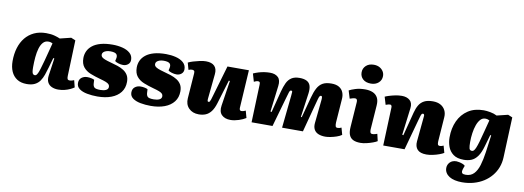

<svg xmlns="http://www.w3.org/2000/svg" viewBox="-73 -1262 5344 1959"><g transform="rotate(10 2599.5 -282.5)"><path d="M613 -142Q612 -122 616.5 -110Q621 -98 640 -98Q652 -98 665 -102Q678 -106 685 -109L703 -37Q690 -27 664 -14.5Q638 -2 605.5 6Q573 14 540 14Q503 14 473.5 1Q444 -12 429.5 -40Q415 -68 421 -112L447 -292L436 -294L406 -189Q395 -149 382 -112.5Q369 -76 349.5 -47.5Q330 -19 297 -2.5Q264 14 214 14Q153 14 113 -12Q73 -38 52.5 -84Q32 -130 32 -192Q32 -267 51 -329Q70 -391 106.5 -436Q143 -481 197 -506.5Q251 -532 322 -532Q373 -532 410 -521.5Q447 -511 466 -502L580 -530L626 -511ZM280 -89Q289 -89 295.5 -95Q302 -101 310 -117Q318 -133 328 -166Q338 -199 353 -253L402 -440Q397 -443 385.5 -447Q374 -451 359 -451Q325 -451 303.5 -427Q282 -403 270 -362.5Q258 -322 253.5 -271.5Q249 -221 249 -168Q249 -134 252.5 -117Q256 -100 264 -94.5Q272 -89 280 -89Z M965 -57Q1000 -57 1023 -68Q1046 -79 1046 -103Q1046 -118 1036.5 -128.5Q1027 -139 1004.5 -148Q982 -157 941 -168Q886 -183 840 -201.5Q794 -220 766 -254.5Q738 -289 738 -348Q738 -385 753 -418.5Q768 -452 801 -478.5Q834 -505 886 -519.5Q938 -534 1010 -534Q1063 -534 1111.5 -522Q1160 -510 1190.5 -483Q1221 -456 1221 -413Q1221 -383 1199.5 -365.5Q1178 -348 1149 -348Q1125 -348 1099 -356Q1073 -364 1063 -374L1068 -395Q1077 -429 1061.5 -446Q1046 -463 997 -463Q973 -463 954.5 -456.5Q936 -450 926 -439.5Q916 -429 916 -414Q916 -400 926 -390Q936 -380 958.5 -371Q981 -362 1018 -352Q1057 -342 1093 -330Q1129 -318 1157.5 -300Q1186 -282 1202.5 -254.5Q1219 -227 1219 -185Q1219 -121 1184.5 -76.5Q1150 -32 1088.5 -9Q1027 14 946 14Q889 14 839 4.5Q789 -5 758.5 -27.5Q728 -50 728 -87Q728 -125 753 -144Q778 -163 812 -163Q834 -163 854.5 -158.5Q875 -154 885 -148L887 -111Q888 -85 901.5 -71Q915 -57 965 -57Z M1518 -57Q1553 -57 1576 -68Q1599 -79 1599 -103Q1599 -118 1589.5 -128.5Q1580 -139 1557.5 -148Q1535 -157 1494 -168Q1439 -183 1393 -201.5Q1347 -220 1319 -254.5Q1291 -289 1291 -348Q1291 -385 1306 -418.5Q1321 -452 1354 -478.5Q1387 -505 1439 -519.5Q1491 -534 1563 -534Q1616 -534 1664.5 -522Q1713 -510 1743.5 -483Q1774 -456 1774 -413Q1774 -383 1752.5 -365.5Q1731 -348 1702 -348Q1678 -348 1652 -356Q1626 -364 1616 -374L1621 -395Q1630 -429 1614.5 -446Q1599 -463 1550 -463Q1526 -463 1507.5 -456.5Q1489 -450 1479 -439.5Q1469 -429 1469 -414Q1469 -400 1479 -390Q1489 -380 1511.5 -371Q1534 -362 1571 -352Q1610 -342 1646 -330Q1682 -318 1710.5 -300Q1739 -282 1755.5 -254.5Q1772 -227 1772 -185Q1772 -121 1737.5 -76.5Q1703 -32 1641.5 -9Q1580 14 1499 14Q1442 14 1392 4.5Q1342 -5 1311.5 -27.5Q1281 -50 1281 -87Q1281 -125 1306 -144Q1331 -163 1365 -163Q1387 -163 1407.5 -158.5Q1428 -154 1438 -148L1440 -111Q1441 -85 1454.5 -71Q1468 -57 1518 -57Z M1795 -487Q1814 -497 1846.5 -507Q1879 -517 1914 -524.5Q1949 -532 1977 -532Q2037 -532 2065.5 -502.5Q2094 -473 2088 -417L2062 -158Q2061 -142 2063 -135.5Q2065 -129 2075 -129Q2081 -129 2085.5 -135.5Q2090 -142 2095 -157Q2100 -172 2107 -197L2201 -518H2423L2399 -126Q2398 -111 2403 -103Q2408 -95 2417 -95Q2429 -95 2441.5 -98.5Q2454 -102 2463 -107L2483 -34Q2469 -25 2450.5 -16.5Q2432 -8 2410.5 -1Q2389 6 2367 10Q2345 14 2325 14Q2265 14 2233 -18.5Q2201 -51 2211 -115L2251 -376L2240 -379L2165 -131Q2148 -75 2123.5 -43.5Q2099 -12 2067.5 1Q2036 14 1996 14Q1931 14 1892.5 -25.5Q1854 -65 1859 -129L1878 -388Q1880 -409 1872.5 -416Q1865 -423 1853 -423Q1845 -423 1836 -421.5Q1827 -420 1815 -415Z M2893 -337Q2895 -361 2896 -375Q2897 -389 2883 -389Q2875 -389 2870 -380.5Q2865 -372 2859.5 -351.5Q2854 -331 2843 -295L2759 0H2542L2556 -391Q2557 -412 2552 -418Q2547 -424 2534 -424Q2523 -424 2511 -419Q2499 -414 2493 -411L2469 -493Q2496 -505 2524 -513.5Q2552 -522 2582 -526.5Q2612 -531 2641 -531Q2695 -531 2724.5 -502.5Q2754 -474 2746 -412L2713 -142L2725 -139L2782 -361Q2796 -414 2814 -452Q2832 -490 2863.5 -510.5Q2895 -531 2947 -531Q2992 -531 3020.5 -516.5Q3049 -502 3059 -471.5Q3069 -441 3063 -393L3028 -142L3037 -140L3094 -353Q3110 -413 3131 -452.5Q3152 -492 3186 -511.5Q3220 -531 3277 -531Q3326 -531 3356 -513Q3386 -495 3399 -464Q3412 -433 3409 -395L3391 -149Q3390 -125 3394 -110.5Q3398 -96 3415 -96Q3426 -96 3435 -98.5Q3444 -101 3455 -106L3475 -34Q3454 -19 3423 -8.5Q3392 2 3361 8Q3330 14 3308 14Q3265 14 3234.5 1Q3204 -12 3190 -39Q3176 -66 3180 -105L3205 -350Q3207 -374 3204 -381.5Q3201 -389 3193 -389Q3185 -389 3179.5 -381.5Q3174 -374 3167 -349.5Q3160 -325 3147 -275L3074 0H2858Z M3563 -386Q3565 -404 3559.5 -414Q3554 -424 3542 -424Q3530 -424 3516.5 -420.5Q3503 -417 3486 -411L3461 -492Q3481 -504 3525.5 -518Q3570 -532 3627 -532Q3671 -532 3704.5 -518Q3738 -504 3755.5 -473Q3773 -442 3769 -390L3751 -140Q3750 -120 3755 -108Q3760 -96 3776 -96Q3790 -96 3803 -99.5Q3816 -103 3826 -107L3843 -34Q3828 -24 3798 -13Q3768 -2 3734 6Q3700 14 3672 14Q3623 14 3594 -1Q3565 -16 3553 -47.5Q3541 -79 3545 -130ZM3559 -697Q3559 -739 3589 -767Q3619 -795 3669 -795Q3703 -795 3727.5 -782Q3752 -769 3766.5 -747Q3781 -725 3781 -697Q3781 -655 3750.5 -627.5Q3720 -600 3671 -600Q3619 -600 3589 -627Q3559 -654 3559 -697Z M4533 -34Q4518 -24 4487 -12.5Q4456 -1 4420 6.5Q4384 14 4355 14Q4290 14 4261.5 -16.5Q4233 -47 4238 -102L4263 -363Q4265 -378 4261 -384Q4257 -390 4250 -390Q4242 -390 4237.5 -384.5Q4233 -379 4227.5 -363.5Q4222 -348 4213 -313L4127 0H3906L3921 -394Q3922 -409 3917 -416.5Q3912 -424 3902 -424Q3894 -424 3883.5 -421Q3873 -418 3858 -413L3834 -493Q3845 -499 3873 -508Q3901 -517 3936.5 -524.5Q3972 -532 4006 -532Q4059 -532 4089.5 -504.5Q4120 -477 4113 -422L4078 -142L4090 -139L4153 -383Q4165 -430 4184.5 -463Q4204 -496 4238 -514Q4272 -532 4328 -532Q4375 -532 4407.5 -514Q4440 -496 4456.5 -463.5Q4473 -431 4469 -388L4451 -139Q4450 -117 4454.5 -106.5Q4459 -96 4475 -96Q4486 -96 4496 -99.5Q4506 -103 4513 -106Z M4973 -293 4963 -294 4929 -176Q4909 -104 4881 -65.5Q4853 -27 4817.5 -13Q4782 1 4740 1Q4670 1 4630.5 -28.5Q4591 -58 4574.5 -104Q4558 -150 4558 -200Q4558 -295 4592.5 -370Q4627 -445 4693 -488.5Q4759 -532 4854 -532Q4883 -532 4922 -525Q4961 -518 4992 -502L5107 -530L5153 -511L5136 -95Q5134 -39 5115.5 10Q5097 59 5063.5 99.5Q5030 140 4984.5 169Q4939 198 4882.5 214Q4826 230 4761 230Q4722 230 4688 222.5Q4654 215 4630 200Q4606 185 4592.5 163Q4579 141 4579 114Q4579 79 4603.5 54Q4628 29 4671 29Q4682 29 4700.5 33Q4719 37 4736.5 44Q4754 51 4761 60L4751 87Q4745 104 4743.5 118Q4742 132 4751 140Q4760 148 4786 148Q4838 148 4870 115Q4902 82 4920 22.5Q4938 -37 4949 -115ZM4807 -103Q4817 -103 4826 -112Q4835 -121 4845 -144.5Q4855 -168 4867.5 -211Q4880 -254 4897 -321L4928 -440Q4920 -445 4909 -448Q4898 -451 4885 -451Q4855 -451 4834 -427.5Q4813 -404 4799.5 -366Q4786 -328 4779.5 -282Q4773 -236 4773 -190Q4773 -144 4778.5 -123.5Q4784 -103 4807 -103Z"/></g></svg>

Font: Literata 18pt Black
Style: Italic
Weight: 900
Italic angle: -2°
Designer: Latin by Veronika Burian and Jose Scaglione. Greek by Irene Vlachou. Cyrillic by Vera Evstafieva
Foundry: TypeTogether
Version: Version 3.103;gftools[0.9.29]